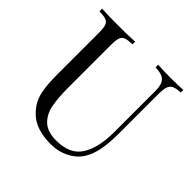

<svg xmlns="http://www.w3.org/2000/svg" viewBox="-184 -872 1049 1049"><g transform="rotate(45 341.0 -347.0)"><path d="M573.7 -591.8V-291Q573.7 -219.2 564.2 -167.7Q554.7 -116.2 532.7 -79.1Q507.3 -36.1 458.7 -11Q410.2 14.2 349.6 14.2Q239.7 14.2 181.6 -40Q151.9 -67.9 136 -98.9Q120.1 -129.9 113.8 -173.8Q107.4 -217.8 107.4 -288.1V-602.1Q107.4 -639.6 101.3 -656.7Q95.2 -673.8 78.9 -680.2Q62.5 -686.5 26.4 -688V-708Q68.8 -705.1 154.3 -705.1Q234.9 -705.1 281.7 -708V-688Q245.6 -686.5 229.2 -680.2Q212.9 -673.8 206.8 -656.7Q200.7 -639.6 200.7 -602.1V-271Q200.7 -190.9 211.4 -138.2Q222.2 -85.4 256.6 -53.2Q291 -21 358.4 -21Q464.4 -21 507.3 -88.9Q550.3 -156.7 550.3 -279.8V-591.8Q550.3 -628.9 541.7 -648.9Q533.2 -668.9 513.9 -677.7Q494.6 -686.5 459.5 -688V-708Q495.6 -705.1 561.5 -705.1Q621.6 -705.1 654.3 -708V-688Q619.6 -686.5 602.8 -678Q585.9 -669.4 579.8 -649.9Q573.7 -630.4 573.7 -591.8Z"/></g></svg>

Font: Playfair Display SC
Style: Regular
Weight: 400
Designer: Claus Eggers Sørensen
Foundry: Claus Eggers Sørensen
Version: Version 1.004;PS 001.004;hotconv 1.0.70;makeotf.lib2.5.58329